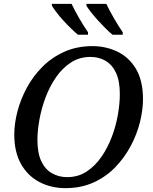

<svg xmlns="http://www.w3.org/2000/svg" viewBox="-20 -964 792 995"><path d="M319 11Q245 11 184.5 -20.5Q124 -52 89 -114Q54 -176 54 -266Q54 -324 70.5 -387Q87 -450 119.5 -510Q152 -570 200.5 -618.5Q249 -667 314 -696Q379 -725 459 -725Q529 -725 589 -696Q649 -667 685 -606.5Q721 -546 721 -450Q721 -395 705.5 -332Q690 -269 658 -208.5Q626 -148 578 -98Q530 -48 465 -18.5Q400 11 319 11ZM328 -46Q385 -46 429 -75Q473 -104 505.5 -151Q538 -198 559.5 -255Q581 -312 591 -370Q601 -428 601 -476Q601 -544 581.5 -586Q562 -628 527.5 -648.5Q493 -669 449 -669Q392 -669 347.5 -640Q303 -611 270.5 -564Q238 -517 216.5 -460Q195 -403 184.5 -345Q174 -287 174 -239Q174 -171 194 -128.5Q214 -86 249.5 -66Q285 -46 328 -46ZM563 -784Q546 -798 526.5 -817.5Q507 -837 487 -859Q467 -881 451.5 -901Q436 -921 428 -934V-944H531Q547 -910 571 -868.5Q595 -827 616 -797V-784ZM384 -784Q367 -798 347 -817.5Q327 -837 307 -859Q287 -881 272 -901Q257 -921 249 -934V-944H351Q367 -910 391 -868.5Q415 -827 436 -797V-784Z"/></svg>

Font: ET Text
Style: Italic
Weight: 470
Italic angle: -12°
Designer: Monotype Design Team
Foundry: Monotype Imaging Inc.
Version: Version 2.009